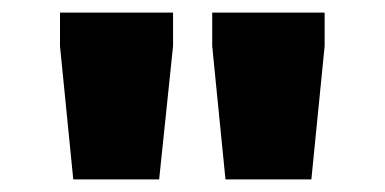

<svg xmlns="http://www.w3.org/2000/svg" viewBox="-20 -708 610 304"><path d="M337 -424 316 -635V-688H494V-635L473 -424ZM96 -424 75 -635V-688H254V-635L232 -424Z"/></svg>

Font: Saira Expanded ExtraBold
Style: Regular
Weight: 800
Width: 7
Designer: Hector Gatti with collaboration of the Omnibus-Type team
Foundry: Omnibus-Type
Version: Version 1.101